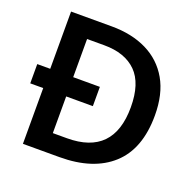

<svg xmlns="http://www.w3.org/2000/svg" viewBox="-126 -844 986 974"><g transform="rotate(20 367.5 -357.0)"><path d="M315 -714Q425 -714 506 -674Q587 -634 631.5 -556.5Q676 -479 676 -364Q676 -183 575.5 -91.5Q475 0 293 0H96V-301H26V-405H96V-714ZM313 -611H220V-405H364V-301H220V-103H296Q547 -103 547 -361Q547 -490 486 -550.5Q425 -611 313 -611Z"/></g></svg>

Font: Noto Sans Sundanese SemiBold
Style: Regular
Weight: 600
Version: Version 2.003